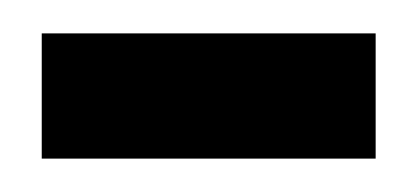

<svg xmlns="http://www.w3.org/2000/svg" viewBox="-20 -295 250 115"><path d="M5 -200V-275H205V-200Z"/></svg>

Font: renner_400book
Style: Book
Weight: 400
Version: Version 003.000 ; ttfautohint (v0.97) -l 8 -r 50 -G 200 -x 1